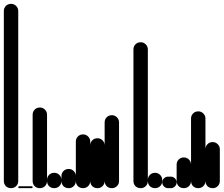

<svg xmlns="http://www.w3.org/2000/svg" viewBox="-20 -980 1165 1000"><path d="M0 -38H75V-923H0ZM38 -75Q21 -75 10.5 -64Q0 -53 0 -38Q0 -21 10.5 -10.5Q21 0 38 0Q53 0 64 -10.5Q75 -21 75 -38Q75 -53 64 -64Q53 -75 38 -75ZM38 -960Q21 -960 10.5 -949Q0 -938 0 -923Q0 -906 10.5 -895.5Q21 -885 38 -885Q53 -885 64 -895.5Q75 -906 75 -923Q75 -938 64 -949Q53 -960 38 -960Z M80 -10Q78 -10 76.5 -8.5Q75 -7 75 -5Q75 -3 76.5 -1.5Q78 0 80 0H145Q147 0 148.5 -1.5Q150 -3 150 -5Q150 -7 148.5 -8.5Q147 -10 145 -10Z M150 -38H225V-383H150ZM188 -75Q171 -75 160.5 -64Q150 -53 150 -38Q150 -21 160.5 -10.5Q171 0 188 0Q203 0 214 -10.5Q225 -21 225 -38Q225 -53 214 -64Q203 -75 188 -75ZM188 -420Q171 -420 160.5 -409Q150 -398 150 -383Q150 -366 160.5 -355.5Q171 -345 188 -345Q203 -345 214 -355.5Q225 -366 225 -383Q225 -398 214 -409Q203 -420 188 -420Z M225 -38H300V-43H225ZM263 -75Q246 -75 235.5 -64Q225 -53 225 -38Q225 -21 235.5 -10.5Q246 0 263 0Q278 0 289 -10.5Q300 -21 300 -38Q300 -53 289 -64Q278 -75 263 -75ZM263 -80Q246 -80 235.5 -69Q225 -58 225 -43Q225 -26 235.5 -15.5Q246 -5 263 -5Q278 -5 289 -15.5Q300 -26 300 -43Q300 -58 289 -69Q278 -80 263 -80Z M300 -38H375V-63H300ZM338 -75Q321 -75 310.5 -64Q300 -53 300 -38Q300 -21 310.5 -10.5Q321 0 338 0Q353 0 364 -10.5Q375 -21 375 -38Q375 -53 364 -64Q353 -75 338 -75ZM338 -100Q321 -100 310.5 -89Q300 -78 300 -63Q300 -46 310.5 -35.5Q321 -25 338 -25Q353 -25 364 -35.5Q375 -46 375 -63Q375 -78 364 -89Q353 -100 338 -100Z M375 -38H450V-243H375ZM413 -75Q396 -75 385.5 -64Q375 -53 375 -38Q375 -21 385.5 -10.5Q396 0 413 0Q428 0 439 -10.5Q450 -21 450 -38Q450 -53 439 -64Q428 -75 413 -75ZM413 -280Q396 -280 385.5 -269Q375 -258 375 -243Q375 -226 385.5 -215.5Q396 -205 413 -205Q428 -205 439 -215.5Q450 -226 450 -243Q450 -258 439 -269Q428 -280 413 -280Z M450 -38H525V-223H450ZM488 -75Q471 -75 460.5 -64Q450 -53 450 -38Q450 -21 460.5 -10.5Q471 0 488 0Q503 0 514 -10.5Q525 -21 525 -38Q525 -53 514 -64Q503 -75 488 -75ZM488 -260Q471 -260 460.5 -249Q450 -238 450 -223Q450 -206 460.5 -195.5Q471 -185 488 -185Q503 -185 514 -195.5Q525 -206 525 -223Q525 -238 514 -249Q503 -260 488 -260Z M525 -38H600V-343H525ZM563 -75Q546 -75 535.5 -64Q525 -53 525 -38Q525 -21 535.5 -10.5Q546 0 563 0Q578 0 589 -10.5Q600 -21 600 -38Q600 -53 589 -64Q578 -75 563 -75ZM563 -380Q546 -380 535.5 -369Q525 -358 525 -343Q525 -326 535.5 -315.5Q546 -305 563 -305Q578 -305 589 -315.5Q600 -326 600 -343Q600 -358 589 -369Q578 -380 563 -380Z M600 0Q600 0 600 0Q600 0 600 0Q600 0 600 0Q600 0 600 0H675Q675 0 675 0Q675 0 675 0Q675 0 675 0Q675 0 675 0Z M675 -38H750V-723H675ZM713 -75Q696 -75 685.5 -64Q675 -53 675 -38Q675 -21 685.5 -10.5Q696 0 713 0Q728 0 739 -10.5Q750 -21 750 -38Q750 -53 739 -64Q728 -75 713 -75ZM713 -760Q696 -760 685.5 -749Q675 -738 675 -723Q675 -706 685.5 -695.5Q696 -685 713 -685Q728 -685 739 -695.5Q750 -706 750 -723Q750 -738 739 -749Q728 -760 713 -760Z M750 -38H825V-43H750ZM788 -75Q771 -75 760.5 -64Q750 -53 750 -38Q750 -21 760.5 -10.5Q771 0 788 0Q803 0 814 -10.5Q825 -21 825 -38Q825 -53 814 -64Q803 -75 788 -75ZM788 -80Q771 -80 760.5 -69Q750 -58 750 -43Q750 -26 760.5 -15.5Q771 -5 788 -5Q803 -5 814 -15.5Q825 -26 825 -43Q825 -58 814 -69Q803 -80 788 -80Z M855 -60Q843 -60 834 -51Q825 -42 825 -30Q825 -18 834 -9Q843 0 855 0H870Q882 0 891 -9Q900 -18 900 -30Q900 -42 891 -51Q882 -60 870 -60Z M900 -38H975V-123H900ZM938 -75Q921 -75 910.5 -64Q900 -53 900 -38Q900 -21 910.5 -10.5Q921 0 938 0Q953 0 964 -10.5Q975 -21 975 -38Q975 -53 964 -64Q953 -75 938 -75ZM938 -160Q921 -160 910.5 -149Q900 -138 900 -123Q900 -106 910.5 -95.5Q921 -85 938 -85Q953 -85 964 -95.5Q975 -106 975 -123Q975 -138 964 -149Q953 -160 938 -160Z M975 -38H1050V-363H975ZM1013 -75Q996 -75 985.5 -64Q975 -53 975 -38Q975 -21 985.5 -10.5Q996 0 1013 0Q1028 0 1039 -10.5Q1050 -21 1050 -38Q1050 -53 1039 -64Q1028 -75 1013 -75ZM1013 -400Q996 -400 985.5 -389Q975 -378 975 -363Q975 -346 985.5 -335.5Q996 -325 1013 -325Q1028 -325 1039 -335.5Q1050 -346 1050 -363Q1050 -378 1039 -389Q1028 -400 1013 -400Z M1050 -38H1125V-203H1050ZM1088 -75Q1071 -75 1060.5 -64Q1050 -53 1050 -38Q1050 -21 1060.5 -10.5Q1071 0 1088 0Q1103 0 1114 -10.5Q1125 -21 1125 -38Q1125 -53 1114 -64Q1103 -75 1088 -75ZM1088 -240Q1071 -240 1060.5 -229Q1050 -218 1050 -203Q1050 -186 1060.5 -175.5Q1071 -165 1088 -165Q1103 -165 1114 -175.5Q1125 -186 1125 -203Q1125 -218 1114 -229Q1103 -240 1088 -240Z"/></svg>

Font: Wavefont Medium
Style: Regular
Weight: 500
Version: Version 3.004;gftools[0.9.33]